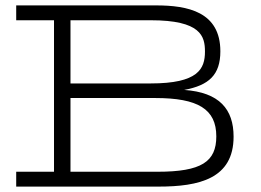

<svg xmlns="http://www.w3.org/2000/svg" viewBox="-20 -691 965 711"><path d="M40 -616H180V-55H40V0H567C717 0 845 -29 845 -185C845 -286 793 -349 662 -358C754 -375 796 -414 796 -501C796 -648 674 -671 558 -671H40ZM781 -186C781 -92 726 -55 563 -55H241V-328H555C713 -328 781 -287 781 -186ZM739 -500C739 -436 714 -382 538 -382H241V-616H538C724 -616 739 -557 739 -500Z"/></svg>

Font: Stint Ultra Expanded
Style: Regular
Weight: 400
Width: 7
Designer: Astigmatic (AOETI)
Foundry: Astigmatic (AOETI)
Version: Version 1.000